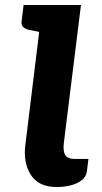

<svg xmlns="http://www.w3.org/2000/svg" viewBox="-20 -747 410 773"><path d="M208 6Q136 6 104.5 -42.5Q73 -91 82 -163L151 -727H306L237 -171Q233 -138 243 -122.5Q253 -107 283 -107H336L330 -58Q327 -35 308.5 -21Q290 -7 263.5 -0.5Q237 6 208 6ZM173 -727 146 -617 96 -627Q81 -631 73 -638.5Q65 -646 67 -662L75 -727Z"/></svg>

Font: Aleo ExtraBold
Style: Italic
Weight: 800
Italic angle: -7°
Designer: Alessio Laiso
Foundry: Alessio Laiso
Version: Version 2.001;gftools[0.9.29]